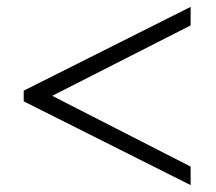

<svg xmlns="http://www.w3.org/2000/svg" viewBox="-20 -611 628 559"><path d="M49 -316V-347L535 -591V-537L132 -332L535 -126V-72Z"/></svg>

Font: Trirong
Style: Regular
Weight: 400
Designer: Katatrad Team
Foundry: CadsonDemak
Version: Version 1.001